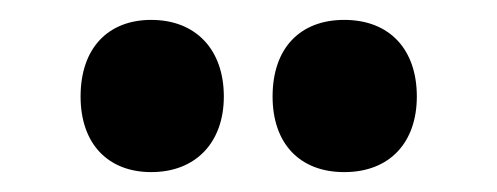

<svg xmlns="http://www.w3.org/2000/svg" viewBox="-20 -787 500 193"><path d="M61 -690C61 -642 89 -614 132 -614C177 -614 205 -644 205 -690C205 -737 177 -767 132 -767C89 -767 61 -739 61 -690ZM254 -690C254 -643 281 -614 326 -614C372 -614 399 -644 399 -690C399 -737 372 -767 326 -767C282 -767 254 -739 254 -690Z"/></svg>

Font: Noto Sans Oriya ExtCond Blk
Style: Regular
Weight: 900
Width: 2
Designer: Amélie Bonet and Sol Matas
Foundry: Google LLC
Version: Version 2.006